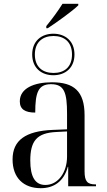

<svg xmlns="http://www.w3.org/2000/svg" viewBox="-20 -978 563 1008"><path d="M223 -841V-830H231C280 -862 363 -922 391 -950V-958H308C286 -922 251 -875 223 -841ZM260 -583C322 -583 371 -621 371 -692C371 -763 322 -801 260 -801C198 -801 149 -763 149 -692C149 -621 198 -583 260 -583ZM261 -595C205 -595 163 -625 163 -692C163 -758 205 -789 261 -789C317 -789 358 -758 358 -692C358 -625 317 -595 261 -595ZM194 10C262 10 315 -25 336 -102H338V0H484V-10H481C439 -10 424 -25 424 -79V-373C424 -500 367 -546 253 -546C158 -546 84 -514 84 -446C84 -404 112 -387 165 -387C165 -493 181 -536 248 -536C318 -536 332 -491 332 -381V-299L256 -296C115 -290 46 -242 46 -141C46 -44 104 10 194 10ZM218 -7C165 -7 139 -49 139 -135C139 -239 174 -280 275 -285L332 -288V-156C332 -74 286 -7 218 -7Z"/></svg>

Font: Noto Serif Display SemiCondensed
Style: Regular
Weight: 400
Width: 4
Designer: Monotype Design Team
Foundry: Monotype Imaging Inc.
Version: Version 2.009